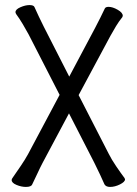

<svg xmlns="http://www.w3.org/2000/svg" viewBox="-20 -727 540 757"><path d="M252 -280 148 -85Q138 -66 127.5 -43Q117 -20 107 0Q103 10 82 10Q64 10 45 2Q26 -6 26 -17Q26 -21 29 -25Q47 -51 63 -74.5Q79 -98 91 -120L215 -353L93 -591Q84 -608 70 -631.5Q56 -655 44 -671Q41 -676 41 -679Q41 -690 60.5 -698.5Q80 -707 96 -707Q113 -707 116 -699Q123 -683 133 -662Q143 -641 152 -623L253 -425L355 -617Q364 -634 375.5 -657Q387 -680 393 -693Q396 -700 408 -700Q424 -700 444 -688.5Q464 -677 464 -665Q464 -663 462 -659Q449 -643 437.5 -624Q426 -605 415 -585L290 -352L409 -120Q420 -98 438 -71.5Q456 -45 471 -25Q473 -21 473 -20Q473 -10 453 0Q433 10 414 10Q398 10 392 0Q386 -14 374.5 -38.5Q363 -63 352 -85Z"/></svg>

Font: Moon Stars Kai HW
Style: Regular
Weight: 400
Designer: GuiWonder
Version: Version 1.101